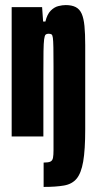

<svg xmlns="http://www.w3.org/2000/svg" viewBox="-20 -538 380 757"><path d="M152 199V103Q171 103 179 99Q187 95 189 84Q191 73 191 54V-277Q191 -324 190.5 -350.5Q190 -377 188.5 -388.5Q187 -400 183 -402.5Q179 -405 171 -405Q164 -405 160 -401.5Q156 -398 154 -383Q152 -368 151.5 -335Q151 -302 151 -244V0H26V-510H146L150 -453H159Q166 -482 180 -496Q194 -510 210 -514Q226 -518 239 -518Q263 -518 278.5 -510Q294 -502 302 -484Q310 -466 313 -435.5Q316 -405 316 -360V-28Q316 53 308 99Q300 145 282 166.5Q264 188 232 193.5Q200 199 152 199Z"/></svg>

Font: Saira UltraCondensed Black
Style: Regular
Weight: 900
Width: 1
Designer: Hector Gatti with collaboration of the Omnibus-Type team
Foundry: Omnibus-Type
Version: Version 1.101